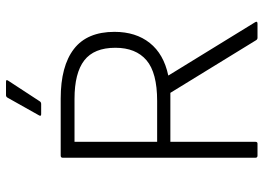

<svg xmlns="http://www.w3.org/2000/svg" viewBox="-139 -738 877 639"><g transform="rotate(-90 299.5 -418.5)"><path d="M101 0Q94 0 94 -7V-648Q94 -655 101 -655H291Q399 -655 456 -611Q513 -567 513 -476Q513 -405 476 -358.5Q439 -312 368 -297V-296L545 -8Q550 0 540 0H493Q488 0 485 -5L310 -290H147V-7Q147 0 141 0ZM147 -334H283Q377 -334 418.5 -369.5Q460 -405 460 -473Q460 -544 418 -576.5Q376 -609 290 -609H147ZM239 -720Q231 -720 235 -727L294 -832Q297 -837 302 -837H347Q356 -837 350 -829L282 -725Q279 -720 273 -720Z"/></g></svg>

Font: Sofia Sans Light
Style: Regular
Weight: 300
Designer: Botio Nikoltchev, Ani Petrova
Foundry: lettersoup
Version: Version 4.100; ttfautohint (v1.8.3)